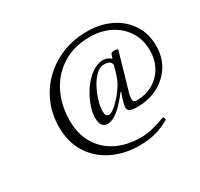

<svg xmlns="http://www.w3.org/2000/svg" viewBox="-146 -861 1106 1061"><g transform="rotate(-30 407.5 -330.0)"><path d="M462 16Q368 16 291.5 -20.5Q215 -57 170 -126.5Q125 -196 125 -293Q125 -377 156 -447.5Q187 -518 241.5 -569Q296 -620 367.5 -648Q439 -676 520 -676Q606 -676 672.5 -643.5Q739 -611 777 -552.5Q815 -494 815 -416Q815 -346 781.5 -291.5Q748 -237 689.5 -206Q631 -175 556 -175Q524 -175 510 -181Q496 -187 496 -206Q496 -212 499.5 -227.5Q503 -243 508.5 -261Q514 -279 520 -291L516 -293Q428 -176 368 -176Q323 -176 323 -238Q323 -275 339.5 -319.5Q356 -364 384 -404Q412 -444 447.5 -469.5Q483 -495 521 -495Q545 -495 570 -475L578 -500Q581 -509 602 -509Q612 -509 618 -506.5Q624 -504 622 -500L553 -260Q548 -241 549 -224.5Q550 -208 569 -208Q628 -208 674 -234Q720 -260 746 -306Q772 -352 772 -412Q772 -481 739 -532.5Q706 -584 649 -613Q592 -642 521 -642Q419 -642 345.5 -596Q272 -550 233 -471Q194 -392 194 -294Q194 -212 230 -150Q266 -88 332.5 -53.5Q399 -19 492 -19Q527 -19 565.5 -28.5Q604 -38 647 -54Q651 -56 655 -46Q659 -38 655 -35Q614 -10 566 3Q518 16 462 16ZM399 -216Q425 -216 482 -280Q505 -308 520.5 -333.5Q536 -359 548 -402L559 -440Q559 -471 511 -471Q484 -471 460 -447Q436 -423 417 -387Q398 -351 387.5 -313.5Q377 -276 377 -250Q377 -216 399 -216Z"/></g></svg>

Font: Junicode
Style: Italic
Weight: 400
Italic angle: -11°
Designer: Peter S. Baker
Version: Version 2.100; ttfautohint (v1.8.4)